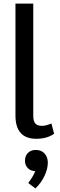

<svg xmlns="http://www.w3.org/2000/svg" viewBox="-20 -762 334 1068"><path d="M66 -119V-742H165V-119Q165 -88 176.5 -75Q188 -62 214 -62Q235 -62 266 -75L281 -18Q242 10 181 10Q124 10 95 -22.5Q66 -55 66 -119ZM246 143Q246 178 227 217.5Q208 257 177 286L137 256Q165 219 176 190Q150 189 134.5 173Q119 157 119 132Q119 105 135.5 88.5Q152 72 179 72Q210 72 228 92Q246 112 246 143Z"/></svg>

Font: Sarabun Medium
Style: Regular
Weight: 500
Designer: Suppakit Chalermlarp | Katatrad Co.,Ltd.
Foundry: Cadson Demak Co.,Ltd.
Version: Version 1.000; ttfautohint (v1.6)